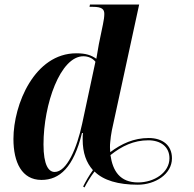

<svg xmlns="http://www.w3.org/2000/svg" viewBox="-20 -780 852 843"><path d="M585 31C661 31 735 -15 735 -85C735 -142 694 -174 633 -174C567 -174 514 -149 464 -112C463 -125 462 -140 464 -156C465 -172 468 -190 471 -207L591 -760H375L373 -750H388C428 -750 438 -739 438 -719C438 -707 436 -692 432 -673L414 -586C411 -569 406 -542 403 -522C380 -538 357 -546 315 -546C132 -546 39 -322 39 -170C39 -67 76 10 162 10C242 10 303 -45 340 -196H344C343 -184 343 -177 343 -168C343 -108 359 -66 388 -33C370 -8 356 17 345 39L351 43C362 22 376 -2 395 -27C434 12 499 31 585 31ZM220 -25C194 -25 171 -54 171 -146C171 -323 245 -533 346 -533C368 -533 387 -524 399 -509L341 -238C318 -129 273 -25 220 -25ZM586 21C507 21 475 -29 465 -99C515 -139 568 -164 631 -164C685 -164 724 -136 724 -85C724 -23 658 21 586 21Z"/></svg>

Font: Noto Serif Display Condensed
Style: Bold Italic
Weight: 700
Width: 3
Italic angle: -12°
Designer: Monotype Design Team
Foundry: Monotype Imaging Inc.
Version: Version 2.009